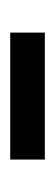

<svg xmlns="http://www.w3.org/2000/svg" viewBox="118 -474 110 387"><g transform="rotate(-90 173.5 -280.0)"><path d="M45.9 -245.1V-314.9H301.8V-245.1Z"/></g></svg>

Font: Source Han Sans CN
Style: Regular
Weight: 400
Designer: Ryoko NISHIZUKA  (kana, bopomofo & ideographs); Paul D. Hunt (Latin, Greek & Cyrillic); Sandoll Communications , Soo-you
Foundry: Adobe
Version: Version 2.004;hotconv 1.0.118;makeotfexe 2.5.65603